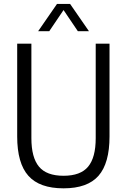

<svg xmlns="http://www.w3.org/2000/svg" viewBox="-20 -966 656 994"><path d="M309 9Q184.5 9 126.8 -56Q69 -121 69 -259.5V-740H142.5V-250.5Q142.5 -150.5 181.8 -103.2Q221 -56 309 -56Q397 -56 436.2 -103.2Q475.5 -150.5 475.5 -250.5V-740H547V-259.5Q547 -121 490 -56Q433 9 309 9ZM177.5 -804.5 275 -945.5H343L440.5 -804.5H383L309 -914L235 -804.5Z"/></svg>

Font: Encode Sans Condensed
Style: Regular
Weight: 400
Width: 3
Designer: Multiple Designers
Foundry: Impallari Type
Version: Version 3.000; ttfautohint (v1.8.3) -l 8 -r 50 -G 200 -x 14 